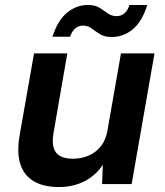

<svg xmlns="http://www.w3.org/2000/svg" viewBox="-20 -741 665 773"><path d="M217 12Q156 12 116.5 -11Q77 -34 62 -80Q47 -126 59 -196L117 -526H251L196 -209Q186 -153 205 -127.5Q224 -102 274 -102Q308 -102 337 -114.5Q366 -127 386.5 -153Q407 -179 413 -218L467 -526H602L510 0H391L394 -78Q367 -36 321.5 -12Q276 12 217 12ZM191 -593Q213 -660 250.5 -690.5Q288 -721 334 -721Q363 -721 381 -709.5Q399 -698 414.5 -687Q430 -676 450 -676Q467 -676 480.5 -687Q494 -698 501 -721H573Q552 -654 514.5 -623Q477 -592 430 -592Q401 -592 382.5 -603.5Q364 -615 349 -626.5Q334 -638 313 -638Q297 -638 283.5 -627Q270 -616 262 -593Z"/></svg>

Font: DM Sans 9pt
Style: Bold Italic
Weight: 700
Italic angle: -10°
Version: Version 4.004;gftools[0.9.30]